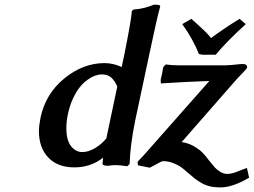

<svg xmlns="http://www.w3.org/2000/svg" viewBox="-20 -712 1094 828"><path d="M419.9 -391.1Q405.8 -391.1 390.4 -385.7Q375 -380.4 357.2 -367.7Q339.4 -355 324 -335.9Q308.6 -316.9 294.7 -286.9Q280.8 -256.8 272.9 -220.2Q266.1 -188 266.1 -159.2Q266.1 -107.9 286.1 -82Q306.2 -56.2 335 -56.2Q360.8 -56.2 389.9 -73.2Q418.9 -90.3 441.9 -119.1L439 -117.2Q460.9 -218.8 485.8 -338.9Q474.6 -364.7 459.2 -377.9Q443.8 -391.1 419.9 -391.1ZM431.2 -439.9Q467.8 -439.9 504.9 -422.9Q506.3 -429.7 510 -448Q513.7 -466.3 516.1 -476.1Q545.9 -624.5 548.8 -665L556.2 -670.9Q599.6 -673.8 644 -691.9Q659.7 -691.9 665.5 -690.2Q671.4 -688.5 670.9 -684.1Q656.7 -633.8 627 -492.2L563 -191.9Q541 -83.5 539.1 -4.9L528.8 4.9Q495.6 0 479 0Q465.3 0 445.8 2.9Q438 2.9 432.4 1.7Q426.8 0.5 424.3 -1.5Q421.9 -3.4 422.9 -5.9H421.9Q422.9 -15.1 423.3 -19.3Q423.8 -23.4 424.8 -32.2Q371.6 9.8 300.8 9.8Q228.5 9.8 188.2 -32.7Q147.9 -75.2 147.9 -146Q147.9 -169.9 154.8 -205.1Q176.8 -308.1 257.6 -374Q338.4 -439.9 431.2 -439.9ZM852.1 -476.1 837.9 -479Q812.5 -543 766.1 -607.9L805.2 -630.9Q809.1 -627.4 821.5 -616.2Q834 -605 838.1 -601.1Q842.3 -597.2 852.1 -588.1Q861.8 -579.1 866.9 -574Q872.1 -568.8 878.7 -561.5Q885.3 -554.2 890.1 -547.9Q939.5 -585 1013.2 -630.9L1040 -607.9Q959.5 -535.2 910.2 -476.1ZM960 38.1Q982.4 38.1 1016.1 22.9Q1017.6 22.5 1030.5 17.6Q1043.5 12.7 1044.9 12.2L1054.2 54.2Q983.4 96.2 930.2 96.2Q905.8 96.2 885.7 91.6Q865.7 86.9 848.1 76.7Q830.6 66.4 820.1 58.1Q809.6 49.8 793 35.2Q773.4 18.1 761.2 9Q749 0 727.5 -8.5Q706.1 -17.1 683.1 -17.1Q677.7 -17.1 648.9 -1Q646.5 0.5 637 5.4Q627.4 10.3 626 11.2L575.2 1L573.2 -14.2Q577.1 -17.6 603 -45.9L882.8 -362.8Q836.4 -361.3 784.2 -358.6Q731.9 -356 703.1 -354L673.8 -352.1L672.9 -368.2Q678.7 -389.6 684.1 -422.9L694.8 -434.1Q718.8 -430.2 753.9 -430.2H949.2Q969.7 -430.2 1012.2 -435.1Q1018.1 -436 1026.9 -436Q1045.9 -436 1045.9 -421.9Q1045.9 -417 1026.9 -397.9Q1024.4 -395 1016.1 -386.7Q1007.8 -378.4 1003.9 -374L763.2 -99.1Q791.5 -95.7 816.2 -81.3Q840.8 -66.9 853.8 -53.2Q866.7 -39.6 883.8 -17.1Q898.9 2 907.2 11Q915.5 20 930.2 29.1Q944.8 38.1 960 38.1Z"/></svg>

Font: Linear Smooth
Style: Bold Italic
Weight: 700
Designer: Philipp H. Poll, Flanker
Foundry: Philipp H. Poll, reworked by Flanker
Version: Version 1.061 | FøM Fix